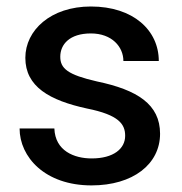

<svg xmlns="http://www.w3.org/2000/svg" viewBox="-20 -558 556 588"><path d="M363.3 -142.1C363.3 -102.5 327.6 -72.8 260.7 -72.8C207.5 -72.8 148.9 -95.7 146.5 -164.6H40C40 -77.6 117.2 9.8 260.3 9.8C387.2 9.8 470.2 -55.2 470.2 -148.4C470.2 -238.3 400.9 -282.7 276.9 -308.6C187.5 -329.1 164.6 -348.1 164.6 -384.3C164.6 -421.9 192.9 -455.6 258.3 -455.6C322.8 -455.6 357.9 -414.6 357.9 -371.1H466.3C466.3 -465.3 388.2 -538.1 258.3 -538.1C135.3 -538.1 57.6 -465.3 57.6 -380.9C57.6 -292.5 131.8 -250.5 246.6 -225.6C344.2 -206.1 363.3 -177.7 363.3 -142.1Z"/></svg>

Font: Bert Sans Medium
Style: Regular
Weight: 500
Designer: Christian Robertson (Google), Cristiano Sobral
Foundry: Google, Cristiano Sobral
Version: Version 3.101